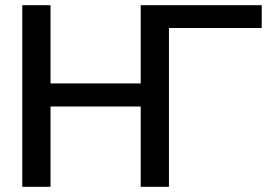

<svg xmlns="http://www.w3.org/2000/svg" viewBox="-20 -721 1067 741"><path d="M66 -701H175V-399H523V-701H990V-613H632V0H523V-310H175V0H66Z"/></svg>

Font: LT Superior Semi-bold
Style: Regular
Weight: 600
Designer: Daniel Lyons
Foundry: LyonsType
Version: Version 1.0